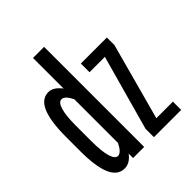

<svg xmlns="http://www.w3.org/2000/svg" viewBox="-208 -880 1016 1016"><g transform="rotate(-45 300.0 -371.5)"><path d="M207 -1V-34Q176 7 137 7Q85.5 7 60.2 -50.5Q35 -108 35 -225V-330Q35 -447.5 60.2 -506.2Q85.5 -565 137 -565Q173.5 -565 207 -521V-750H290V-1ZM159 -489Q137.5 -489 125.8 -450.2Q114 -411.5 114 -336V-220Q114 -143.5 125.8 -104.2Q137.5 -65 159 -65Q170.5 -65 182.8 -77.2Q195 -89.5 207 -114V-441Q183.5 -489 159 -489ZM365 -485V-550H560V-494L443 -63H567V-1H363V-64L480 -485Z"/></g></svg>

Font: JuliaMono
Style: Regular
Weight: 400
Monospace: yes
Designer: cormullion
Foundry: corm
Version: Version 0.055; ttfautohint (v1.8.4)